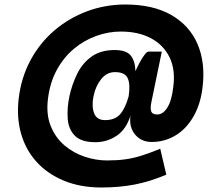

<svg xmlns="http://www.w3.org/2000/svg" viewBox="-20 -738 939 852"><path d="M430 94Q337 94 264 64Q191 34 142.5 -19.5Q94 -73 73.5 -145Q53 -217 63 -301Q74 -394 115.5 -471Q157 -548 221.5 -603Q286 -658 366.5 -688Q447 -718 536 -718Q659 -718 740 -671.5Q821 -625 856.5 -542.5Q892 -460 879 -352Q870 -275 838 -220Q806 -165 758 -136.5Q710 -108 653 -108Q607 -108 579.5 -141Q552 -174 559 -225Q540 -164 497.5 -135.5Q455 -107 403 -107Q341 -107 312.5 -135.5Q284 -164 280.5 -211Q277 -258 288 -311Q300 -365 323 -411.5Q346 -458 386.5 -487Q427 -516 489 -516Q541 -516 560.5 -491Q580 -466 581 -422Q589 -441 600 -461Q611 -481 621.5 -495Q632 -509 639 -509H698L652 -286Q646 -258 651 -244Q656 -230 678 -230Q703 -230 722.5 -260.5Q742 -291 749 -353Q759 -430 732 -484.5Q705 -539 649.5 -568.5Q594 -598 516 -598Q461 -598 407 -578.5Q353 -559 308 -521.5Q263 -484 232.5 -428.5Q202 -373 193 -301Q184 -231 205 -179Q226 -127 266 -93Q306 -59 356 -42.5Q406 -26 455 -26Q500 -26 536 -31Q572 -36 608.5 -47.5Q645 -59 691 -78L718 37Q645 68 577 81Q509 94 430 94ZM446 -205Q490 -205 513 -231Q536 -257 551 -311Q559 -365 546.5 -391.5Q534 -418 490 -418Q454 -418 429 -387Q404 -356 395 -311Q386 -267 397.5 -236Q409 -205 446 -205Z"/></svg>

Font: Haskoy ExtraBold
Style: Italic
Weight: 800
Designer: Ertekin Erdin
Foundry: Ertekin Erdin
Version: Version 2.000; ttfautohint (v1.8.4.7-5d5b)